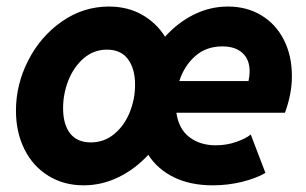

<svg xmlns="http://www.w3.org/2000/svg" viewBox="-20 -553 927 581"><path d="M28.3 -218.3Q28.3 -297.9 65.7 -370.6Q103 -443.4 167.7 -488.3Q232.4 -533.2 309.6 -533.2Q365.7 -533.2 409.2 -508.8Q452.6 -484.4 479.5 -441.9Q518.1 -484.9 566.9 -509Q615.7 -533.2 669.9 -533.2Q726.6 -533.2 770.5 -506.8Q814.5 -480.5 838.9 -432.6Q863.3 -384.8 863.3 -322.3Q863.3 -269 842.3 -211.9H513.7Q521 -162.1 553.5 -137.7Q585.9 -113.3 632.8 -113.3Q665.5 -113.3 694.8 -123.5Q724.1 -133.8 738.8 -146L783.2 -29.8Q754.9 -13.2 712.2 -2.7Q669.4 7.8 624 7.8Q556.2 7.8 506.6 -16.4Q457 -40.5 428.7 -84.5Q389.2 -41.5 338.6 -16.8Q288.1 7.8 232.9 7.8Q173.3 7.8 126.7 -20.8Q80.1 -49.3 54.2 -100.8Q28.3 -152.3 28.3 -218.3ZM388.7 -296.4Q388.7 -345.2 367.2 -374Q345.7 -402.8 303.7 -402.8Q263.7 -402.8 233.4 -376.7Q203.1 -350.6 187 -309.8Q170.9 -269 170.9 -225.6Q170.9 -176.8 192.1 -149.4Q213.4 -122.1 254.9 -122.1Q294.9 -122.1 325.4 -147.2Q356 -172.4 372.3 -212.6Q388.7 -252.9 388.7 -296.4ZM731.9 -307.6Q735.4 -323.2 735.4 -336.9Q735.4 -373 713.6 -392.8Q691.9 -412.6 652.8 -412.6Q604 -412.6 570.8 -383.3Q537.6 -354 522.5 -307.6Z"/></svg>

Font: Reddit Sans Fudge ExBold Italic
Style: Regular
Weight: 800
Italic angle: -11.25°
Designer: Stephen Hutchings
Version: Version 1.013